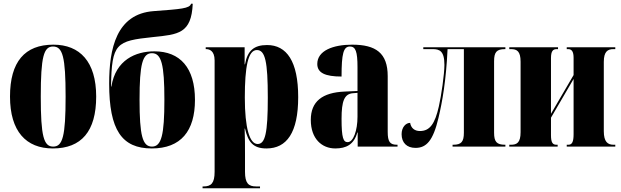

<svg xmlns="http://www.w3.org/2000/svg" viewBox="-20 -791 3350 1036"><path d="M265 10C419 10 499 -82 499 -270C499 -458 411 -550 268 -550C114 -550 34 -458 34 -270C34 -82 121 10 265 10ZM267 0C216 0 200 -55 200 -270C200 -485 216 -540 266 -540C318 -540 334 -485 334 -270C334 -55 318 0 267 0Z M799 10C956 10 1032 -84 1032 -252C1032 -425 952 -514 813 -514C712 -514 604 -468 581 -324H579C583 -558 606 -570 806 -591C942 -605 1013 -610 1020 -771H1011C1004 -745 956 -742 809 -731C608 -716 569 -529 569 -340C569 -90 637 10 799 10ZM800 0C749 0 733 -60 733 -253C733 -445 749 -504 800 -504C851 -504 867 -443 867 -253C867 -62 851 0 800 0Z M1073 225H1383V215H1362C1321 215 1302 198 1302 136V43C1302 -4 1302 -50 1300 -97H1302C1319 -26 1344 10 1418 10C1527 10 1589 -75 1589 -267C1589 -460 1527 -548 1421 -548C1350 -548 1315 -517 1302 -444H1300V-536H1090V-526H1092C1108 -526 1138 -519 1138 -465V136C1138 198 1119 215 1078 215H1073ZM1370 -14C1327 -14 1301 -99 1301 -265C1301 -429 1318 -521 1366 -521C1411 -521 1425 -459 1425 -264C1425 -72 1411 -14 1370 -14Z M1789 10C1848 10 1890 -11 1908 -76H1910V0H2125V-10H2122C2084 -10 2072 -26 2072 -80V-380C2072 -505 2008 -550 1880 -550C1778 -550 1692 -518 1692 -446C1692 -398 1734 -378 1823 -378C1823 -501 1833 -540 1868 -540C1899 -540 1909 -513 1909 -428V-300L1841 -297C1718 -292 1657 -243 1657 -144C1657 -42 1717 10 1789 10ZM1856 -24C1833 -24 1823 -45 1823 -150C1823 -246 1838 -284 1884 -288L1909 -290V-161C1909 -88 1887 -24 1856 -24Z M2222 7C2281 7 2317 -32 2346 -155C2367 -244 2387 -356 2395 -526H2483V-75C2483 -26 2469 -10 2426 -10H2422V0H2707V-10H2705C2660 -10 2646 -26 2646 -75V-461C2646 -510 2660 -526 2705 -526H2707V-536H2264V-526H2314C2351 -526 2378 -517 2378 -441C2378 -391 2361 -273 2348 -217C2327 -124 2300 -84 2246 -84C2218 -84 2198 -99 2193 -128C2170 -128 2147 -105 2147 -67C2147 -21 2175 7 2222 7Z M2728 0H2989V-10H2982C2962 -10 2953 -22 2953 -62V-156L3075 -365V-67C3075 -26 3067 -10 3047 -10H3038V0H3300V-10H3290C3259 -10 3238 -26 3238 -83V-457C3238 -513 3259 -526 3290 -526H3300V-536H3038V-526H3046C3066 -526 3075 -511 3075 -479V-386L2953 -177V-477C2953 -516 2964 -526 2984 -526H2991V-536H2728V-526H2737C2769 -526 2789 -515 2789 -458V-78C2789 -21 2769 -10 2737 -10H2728Z"/></svg>

Font: Noto Serif Display ExtraCondensed Black
Style: Regular
Weight: 900
Width: 2
Designer: Monotype Design Team
Foundry: Monotype Imaging Inc.
Version: Version 2.009